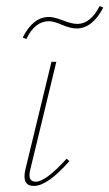

<svg xmlns="http://www.w3.org/2000/svg" viewBox="-20 -611 361 634"><path d="M67 -482 55 -487Q89 -555 142 -555Q158 -555 188 -543.5Q218 -532 235 -532Q279 -532 309 -591L321 -586Q285 -517 233 -517Q213 -517 185 -529Q157 -541 142 -541Q95 -541 67 -482ZM92 3Q51 3 64 -52L150 -407H166L80 -51Q70 -11 98 -11Q131 -11 200 -87L209 -79Q137 3 92 3Z"/></svg>

Font: EauTestText Thin
Style: Italic
Weight: 250
Italic angle: -12°
Designer: Christian Thalmann (Catharsis Fonts)
Version: Version 0.001;PS 000.001;hotconv 1.0.88;makeotf.lib2.5.64775